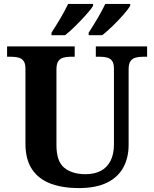

<svg xmlns="http://www.w3.org/2000/svg" viewBox="-20 -951 787 981"><path d="M381.7 10Q300.4 10 239 -12.8Q177.5 -35.6 143.8 -85.9Q110 -136.2 110 -217.7V-599.9Q110 -627 100.2 -639.8Q90.5 -652.6 74.3 -656.8Q58.1 -661 38.4 -661H16.2V-714H361.7V-661H339.4Q320.3 -661 303.9 -656.6Q287.5 -652.1 278 -638.6Q268.4 -625 268.4 -595.9V-210Q268.4 -125.9 308.8 -93.5Q349.1 -61 417.4 -61Q462.1 -61 494.5 -77.8Q526.8 -94.6 544.5 -128.7Q562.2 -162.7 562.2 -213.5V-599.9Q562.2 -627 552.8 -639.8Q543.3 -652.6 527.4 -656.8Q511.5 -661 491.8 -661H469.6V-714H731.6V-661H708.7Q689 -661 672.7 -656.6Q656.3 -652.1 646.7 -638.6Q637.2 -625 637.2 -595.9V-211.5Q637.2 -145 610 -95.2Q582.9 -45.5 526.7 -17.7Q470.4 10 381.7 10ZM433 -784Q454 -816 478 -856.5Q502 -897 518 -931H645.3V-921Q635.3 -904 609.8 -875Q584.3 -846 554.8 -817.5Q525.3 -789 502.3 -771H433ZM243.1 -784Q264.1 -816 288.1 -856.5Q312.1 -897 328.1 -931H455.4V-921Q445.4 -904 419.4 -875Q393.4 -846 364.4 -817.5Q335.4 -789 312.4 -771H243.1Z"/></svg>

Font: Noto Serif Khmer
Style: Regular
Weight: 400
Designer: Danh Hong and the Monotype Design Team
Foundry: Monotype Imaging Inc.
Version: Version 2.003